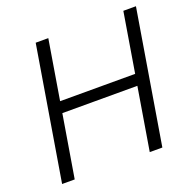

<svg xmlns="http://www.w3.org/2000/svg" viewBox="-128 -857 987 985"><g transform="rotate(-20 365.5 -364.0)"><path d="M46.9 0 167.5 -727.5H236.3L182.6 -402.8H592.3L646 -727.5H714.8L594.2 0H525.4L582 -341.3H172.4L115.7 0Z"/></g></svg>

Font: Inter 18pt Light
Style: Italic
Weight: 300
Italic angle: -9.3988°
Designer: Rasmus Andersson
Foundry: rsms
Version: Version 4.001;git-66647c0bb